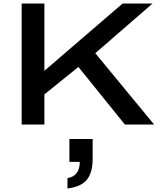

<svg xmlns="http://www.w3.org/2000/svg" viewBox="-20 -707 927 1090"><path d="M103 0V-687H232V-305L676 -687H846L521 -405L855 0H689L425 -327L232 -171V0ZM363 363V304Q397 299 415 275.5Q433 252 433 212H374V82H506V196Q506 248 491 283.5Q476 319 444.5 338Q413 357 363 363Z"/></svg>

Font: Archivo Expanded Medium
Style: Regular
Weight: 500
Width: 7
Designer: Hector Gatti
Foundry: Omnibus-Type
Version: Version 2.001